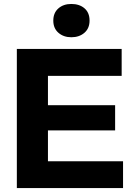

<svg xmlns="http://www.w3.org/2000/svg" viewBox="-20 -949 696 969"><path d="M222 -291H561V-418H222V-566H594V-702H65V0H601V-135H222ZM249 -845Q249 -806 275 -783.5Q301 -761 340 -761Q380 -761 406 -783.5Q432 -806 432 -845Q432 -885 406.5 -907Q381 -929 340 -929Q300 -929 274.5 -906.5Q249 -884 249 -845Z"/></svg>

Font: Geom
Style: Bold
Weight: 700
Version: Version 1.102